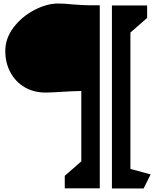

<svg xmlns="http://www.w3.org/2000/svg" viewBox="-20 -816 896 1091"><path d="M390 -791Q458 -786 492 -786H547V254H348V183L442 101V-299Q389 -298 328 -294Q268 -290 239 -290Q171 -290 119 -321Q67 -352 38.5 -406Q10 -460 10 -526Q10 -598 57 -660Q104 -722 175 -759Q246 -796 310 -796Q350 -796 390 -791ZM796 255H616V-785H816V-714L721 -631V144L836 175Z"/></svg>

Font: Inknut Antiqua Black
Style: Regular
Weight: 900
Designer: Claus Eggers Sørensen
Foundry: Claus Eggers Sørensen
Version: Version 1.003; ttfautohint (v1.8.2) -l 8 -r 50 -G 200 -x 14 